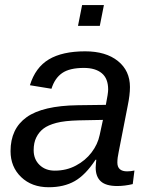

<svg xmlns="http://www.w3.org/2000/svg" viewBox="-20 -745 596 774"><path d="M452.6 4.9Q407.2 4.9 386.5 -13.9Q365.7 -32.7 365.7 -69.8Q365.7 -77.6 366.7 -85.4Q367.7 -93.3 368.2 -101.1H365.2Q324.7 -39.6 281.2 -14.9Q237.8 9.8 176.3 9.8Q107.9 9.8 65.2 -31.2Q22.5 -72.3 22.5 -135.7Q22.5 -226.1 87.2 -272.5Q151.9 -318.8 293.5 -320.8L406.7 -322.3Q416 -368.7 416 -384.3Q416 -428.7 390.1 -450Q364.3 -471.2 318.4 -471.2Q260.3 -471.2 230.5 -450.4Q200.7 -429.7 187.5 -387.2L100.6 -401.4Q122.6 -473.1 177 -505.6Q231.4 -538.1 323.2 -538.1Q406.7 -538.1 455.3 -499Q503.9 -460 503.9 -394Q503.9 -361.8 494.6 -317.4L458.5 -132.8Q453.1 -108.4 453.1 -89.8Q453.1 -71.8 463.1 -63Q473.1 -54.2 492.7 -54.2Q506.8 -54.2 522 -57.6L515.1 -2.9Q499 1 483.4 2.9Q467.8 4.9 452.6 4.9ZM115.7 -139.6Q115.7 -103 139.4 -80.1Q163.1 -57.1 200.7 -57.1Q248 -57.1 286.1 -77.6Q324.2 -97.7 349.1 -130.4Q374 -163.1 381.8 -200.7L395 -261.7L297.9 -259.8Q239.7 -258.3 206.8 -249.5Q173.8 -240.7 155.3 -226.6Q137.2 -212.9 126.5 -191.4Q115.7 -169.9 115.7 -139.6ZM398.9 -724.6 382.3 -640.6H294.4L311 -724.6Z"/></svg>

Font: Arimo
Style: Italic
Weight: 400
Italic angle: -12°
Designer: Steve Matteson
Foundry: Monotype Imaging Inc.
Version: Version 1.33